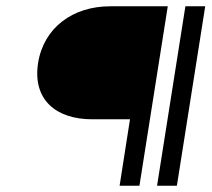

<svg xmlns="http://www.w3.org/2000/svg" viewBox="-20 -595 672 610"><path d="M273 -216H393L360 -5H423L513 -575H330C211 -575 119 -507 101 -395C83 -279 157 -216 273 -216ZM542 -5 632 -575H569L479 -5Z"/></svg>

Font: Charger Pro
Style: LitExtObl
Weight: 300
Designer: Jasper
Foundry: Cannot Into Space Fonts
Version: Version 1.09